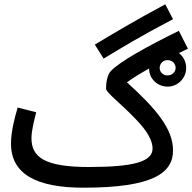

<svg xmlns="http://www.w3.org/2000/svg" viewBox="-20 -850 892 891"><path d="M461 -578C542 -627 637 -685 783 -761L747 -830C603 -753 502 -692 420 -643ZM367 21C690 21 783 -47 783 -152C783 -252 704 -346 569 -468C598 -489 631 -509 672 -532C671 -487 709 -448 758 -448C805 -448 844 -487 844 -535C844 -563 831 -588 810 -604C824 -610 837 -617 852 -624L810 -707C662 -634 538 -566 494 -520C479 -504 472 -469 472 -439C472 -420 540 -371 610 -297C667 -239 688 -194 688 -161C688 -101 605 -75 393 -75C186 -75 126 -121 126 -209C126 -245 140 -297 148 -329L62 -351C47 -301 31 -237 31 -184C31 -42 149 21 367 21ZM757 -500C737 -500 721 -515 721 -535C721 -555 737 -571 757 -571C778 -571 795 -556 795 -535C795 -515 778 -500 757 -500Z"/></svg>

Font: Noto Sans Arabic UI SmCn Md
Style: Regular
Weight: 500
Width: 4
Designer: Monotype Design Team, Nadine Chahine and Nizar Qandah
Foundry: Monotype Imaging Inc.
Version: Version 2.010